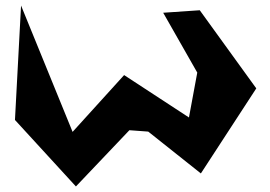

<svg xmlns="http://www.w3.org/2000/svg" viewBox="-20 -708 976 693"><path d="M34 -275 254 -35 447 -238 515 -233 705 -82 905 -389 701 -671 569 -662 692 -446 662 -284 428 -437 242 -232 56 -688Z"/></svg>

Font: Crazy Punk
Style: Regular
Weight: 400
Version: Version 1